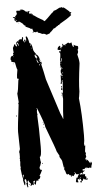

<svg xmlns="http://www.w3.org/2000/svg" viewBox="-62 -934 530 1021"><g transform="rotate(-5 203.0 -423.0)"><path d="M106 -750Q112.3 -750 119.6 -712.9Q131.3 -712.9 135.3 -679.7Q135.3 -667.5 158.7 -642.6Q166.5 -631.8 166.5 -619.1H164.6Q164.6 -609.4 172.4 -607.4Q172.4 -609.4 174.3 -609.4V-601.6H176.3Q172.4 -596.7 172.4 -593.8Q182.1 -555.2 189.9 -513.7L250.5 -326.2Q262.2 -300.8 262.2 -296.9H264.2Q264.2 -323.7 272 -402.3Q270 -419.4 270 -431.6H266.1V-435.5H272V-431.6H273.9Q273.9 -447.8 277.8 -492.2V-496.1L273.9 -494.1Q273.9 -496.1 272 -496.1V-494.1L273.9 -484.4L266.1 -482.4V-484.4Q270 -494.6 270 -525.4V-529.3H273.9V-523.4L277.8 -525.4Q277.8 -523.4 279.8 -523.4V-529.3Q272 -529.3 272 -546.9Q272 -560.5 277.8 -560.5V-562.5Q277.8 -564.5 275.9 -564.5L277.8 -568.4V-572.3Q273.9 -570.3 272 -570.3H270V-572.3H273.9L272 -585.9Q272.5 -599.6 275.9 -599.6L273.9 -609.4Q277.8 -630.4 277.8 -636.7V-648.4Q272 -648.4 272 -652.3Q272.5 -656.2 275.9 -656.2H277.8L281.7 -654.3V-664.1H279.8L275.9 -662.1Q272.5 -664.1 266.1 -664.1V-668Q266.1 -679.7 279.8 -685.5L281.7 -681.6Q279.8 -677.7 279.8 -675.8Q283.7 -675.8 283.7 -669.9H285.6Q285.6 -679.7 293.5 -679.7V-685.5L291.5 -695.3Q299.3 -691.4 299.3 -685.5Q311 -688.5 322.8 -697.3H326.7L332.5 -693.4H334.5L340.3 -697.3H342.3Q345.7 -671.9 352.1 -671.9Q352.1 -677.7 354 -677.7L352.1 -681.6V-683.6H354Q361.3 -676.8 373.5 -675.8L375.5 -671.9V-662.1L371.6 -656.2Q371.6 -654.3 373.5 -654.3L371.6 -650.4L373.5 -646.5Q373.5 -640.1 367.7 -630.9Q375.5 -601.6 375.5 -585.9V-582Q361.8 -479.5 361.8 -433.6Q357.4 -398.4 356 -398.4Q365.7 -315.9 365.7 -199.2Q365.7 -168 361.8 -152.3L363.8 -148.4L361.8 -144.5V-142.6H363.8V-146.5L367.7 -144.5L363.8 -113.3Q367.7 -105.5 367.7 -101.6L365.7 -97.7L367.7 -85.9V-84Q367.7 -81.1 361.8 -78.1Q363.8 -74.7 363.8 -68.4H365.7Q367.7 -68.4 367.7 -70.3Q375 -68.4 385.3 -48.8H387.2Q387.2 -56.6 391.1 -56.6Q395 -50.3 395 -44.9Q391.6 -40.5 389.2 -23.4L385.3 -25.4L381.3 -23.4Q381.3 -27.3 377.4 -27.3Q377.4 -23.4 373.5 -23.4L367.7 -27.3Q367.7 -23.4 363.8 -23.4V-29.3H361.8Q361.8 -27.8 350.1 -19.5L346.2 -21.5Q342.3 -21 342.3 -17.6V-13.7L350.1 -11.7V-7.8L342.3 -5.9Q342.8 7.8 346.2 7.8Q350.1 5.9 352.1 5.9L354 9.8Q352.1 13.7 352.1 15.6Q356.9 21.5 359.9 21.5V23.4L356 29.3L359.9 31.2L363.8 29.3L365.7 33.2V35.2L357.9 37.1Q357.9 35.2 356 35.2Q356 37.1 354 37.1Q354 33.2 350.1 33.2Q350.1 35.2 348.1 35.2Q348.1 32.2 342.3 29.3Q339.8 41 336.4 41H334.5Q331.5 41 328.6 35.2L330.6 31.2Q324.2 27.3 320.8 27.3L322.8 31.2V33.2H318.8V29.3H316.9L311 33.2Q314.9 43 314.9 46.9H305.2L301.3 41Q302.7 33.2 305.2 33.2L303.2 29.3L309.1 19.5L313 21.5H314.9V19.5Q314.9 17.6 313 17.6L320.8 3.9Q316.9 3.9 316.9 2L313 3.9H309.1Q306.6 3.9 299.3 -9.8L297.4 -5.9Q301.3 -5.4 301.3 -2L291.5 11.7H289.6L283.7 7.8H281.7V13.7H277.8Q277.8 3.9 273.9 3.9Q273.9 5.9 272 5.9L266.1 -2L262.2 0H258.3Q253.9 0 248.5 -23.4Q244.6 -23.4 244.6 -25.4L246.6 -29.3Q243.2 -37.1 238.8 -70.3Q238.8 -77.1 227.1 -93.8Q225.1 -100.6 225.1 -101.6H227.1L213.4 -127Q213.4 -133.8 164.6 -261.7Q164.6 -277.8 129.4 -365.2H127.4V-361.3Q127.4 -359.4 129.4 -359.4L127.4 -349.6V-341.8Q127.4 -335.4 129.4 -332Q129.4 -330.1 127.4 -326.2Q131.3 -265.6 131.3 -164.1V-158.2Q131.3 -105.5 121.6 -105.5Q123.5 -78.1 125.5 -76.2Q120.1 -56.6 115.7 -50.8V-43Q119.6 -43 119.6 -35.2H121.6L125.5 -37.1Q125.5 -35.2 127.4 -35.2Q120.1 -18.1 111.8 -5.9V-3.9H115.7Q113.3 13.7 102.1 13.7V15.6L104 19.5L100.1 21.5Q100.1 17.6 96.2 17.6Q90.8 17.6 88.4 39.1H86.4Q83.5 39.1 80.6 33.2V29.3L84.5 23.4V17.6Q81.1 19.5 76.7 19.5V41H74.7L68.8 37.1Q68.8 40 63 43H59.1V41L63 33.2L53.2 21.5Q51.3 18.1 51.3 13.7Q48.3 13.7 45.4 19.5V23.4Q45.4 27.8 47.4 31.2Q45.4 34.7 45.4 39.1L47.4 48.8L43.5 50.8Q41.5 47.4 37.6 27.3L41.5 25.4Q39.6 5.9 35.6 5.9H31.7Q31.7 11.7 29.8 11.7L33.7 25.4Q31.7 28.3 31.7 37.1H27.8L22 9.8V7.8Q22 5.9 23.9 5.9Q18.1 -12.7 14.2 -52.7Q16.1 -56.6 16.1 -58.6Q14.2 -62.5 14.2 -64.5H16.1L14.2 -68.4Q14.2 -76.7 16.1 -89.8L14.2 -93.8Q16.1 -97.2 16.1 -101.6Q16.1 -103.5 14.2 -103.5L16.1 -113.3V-132.8Q16.1 -137.2 14.2 -140.6L20 -156.2Q20 -191.9 18.1 -248Q18.1 -270 33.7 -392.6L31.7 -402.3H35.6L31.7 -451.2Q37.6 -463.4 43.5 -521.5Q45.4 -521.5 45.4 -527.3Q45.4 -531.2 37.6 -531.2Q37.6 -547.4 43.5 -578.1Q39.6 -583.5 33.7 -617.2Q14.2 -622.1 14.2 -625V-627L16.1 -630.9Q12.2 -630.9 12.2 -634.8V-636.7Q12.2 -650.9 23.9 -654.3Q23.9 -652.3 25.9 -652.3Q25.9 -655.3 29.8 -660.2Q27.8 -663.6 27.8 -668Q31.7 -668 31.7 -671.9Q29.8 -679.7 29.8 -695.3Q37.6 -707 37.6 -712.9H43.5Q43.5 -701.2 53.2 -701.2L51.3 -705.1L53.2 -709Q49.3 -709 49.3 -712.9H51.3L49.3 -716.8V-720.7Q49.3 -725.1 66.9 -734.4Q66.9 -738.3 74.7 -738.3V-736.3H78.6V-740.2H80.6V-736.3H82.5V-748H84.5Q88.4 -747.6 88.4 -744.1V-742.2L86.4 -730.5Q92.3 -721.7 92.3 -718.8H94.2V-722.7L92.3 -732.4Q94.2 -732.4 98.1 -734.4Q100.1 -731.4 100.1 -722.7H102.1L104 -732.4V-734.4L102.1 -748ZM63 -728.5V-724.6H64.9V-728.5ZM53.2 -722.7V-716.8Q59.1 -710.9 59.1 -703.1H61V-712.9Q57.1 -721.7 53.2 -722.7ZM123.5 -709V-697.3H125.5V-709ZM125.5 -687.5V-683.6H127.4V-687.5ZM305.2 -683.6V-681.6H309.1V-683.6ZM147 -652.3V-650.4Q147.5 -646.5 150.9 -646.5V-648.4Q150.9 -652.3 147 -652.3ZM25.9 -650.4V-646.5H27.8V-650.4ZM141.1 -648.4Q141.1 -632.3 152.8 -627V-628.9Q150.9 -632.8 150.9 -634.8L154.8 -632.8V-634.8Q151.4 -643.6 143.1 -648.4ZM148.9 -623V-621.1H152.8V-623ZM148.9 -619.1V-617.2Q154.8 -607.4 154.8 -603.5H158.7Q158.7 -607.4 152.8 -619.1ZM168.5 -619.1H170.4V-615.2H168.5ZM279.8 -617.2V-601.6H283.7V-603.5L281.7 -607.4Q283.7 -610.8 283.7 -615.2V-617.2ZM22 -611.3H25.9V-609.4H22ZM166.5 -603.5V-599.6H168.5V-603.5ZM160.6 -597.7V-595.7Q162.6 -591.8 162.6 -589.8H164.6V-595.7ZM275.9 -591.8V-587.9H277.8V-591.8ZM281.7 -566.4V-562.5H283.7V-566.4ZM281.7 -544.9V-537.1H283.7V-544.9ZM275.9 -539.1V-535.2H277.8V-539.1ZM275.9 -519.5V-515.6H277.8V-519.5ZM273.9 -502V-498H277.8V-502ZM268.1 -470.7H272V-462.9H268.1ZM266.1 -459H272V-449.2H270Q266.1 -449.2 266.1 -453.1ZM264.2 -423.8H268.1V-421.9H264.2ZM18.1 -335.9 20 -332 16.1 -330.1 14.2 -334ZM152.8 -287.1H156.7V-285.2H152.8ZM154.8 -279.3H158.7V-275.4H154.8ZM154.8 -259.8H158.7V-257.8H154.8ZM131.3 -72.3H135.3V-68.4H131.3ZM365.7 -66.4V-64.5H369.6V-66.4ZM246.6 -41V-37.1H248.5V-41ZM22 -13.7Q25.9 -13.7 25.9 -3.9H27.8V-19.5Q24.9 -19.5 22 -13.7ZM350.1 -15.6H352.1V-11.7H350.1ZM324.7 2Q326.7 5.9 326.7 7.8L330.6 5.9H336.4L340.3 7.8V2Q340.3 -2 336.4 -2H334.5Q329.6 2 324.7 2ZM324.7 21.5Q325.2 25.4 328.6 25.4V21.5ZM51.3 33.2H55.2Q55.2 37.1 51.3 37.1ZM328.6 41H332.5V48.8H328.6Q324.7 48.8 324.7 44.9Q325.2 41 328.6 41ZM93.8 -892.1V-893.1H86.4V-892.1ZM90.3 -888.2V-889.2H86.4V-888.2ZM126.5 -875.5V-879.4H124.5V-875.5ZM145 -862.3V-863.8H142.1V-862.3ZM65.4 -837.4Q65.4 -838.9 56.6 -843.8H55.2Q59.6 -837.4 65.4 -837.4ZM106.9 -808.1V-810.5H105V-808.1ZM74.2 -822.3Q70.8 -822.3 70.8 -826.2Q74.2 -825.7 74.2 -822.3ZM214.4 -750H210.9Q210.9 -754.9 195.3 -756.3Q192.4 -755.4 189.9 -755.4Q189.9 -758.3 176.8 -762.7H172.9V-764.2Q169.9 -764.2 168 -766.1L169.9 -769L162.6 -770Q162.6 -767.6 157.7 -767.6Q152.3 -769 152.3 -770Q145.5 -767.6 142.6 -767.6L140.6 -770Q147 -772 147 -774.4Q144.5 -774.4 140.6 -789.1H137.2V-787.1H133.8Q133.8 -791 106.9 -801.8Q106.9 -806.6 96.7 -813.5Q96.7 -818.4 77.1 -831.1H68.8L64 -828.6H62L53.7 -839.8L49.8 -840.8Q49.8 -843.8 53.7 -850.1Q50.8 -850.1 43 -857.9L46.9 -858.9Q50.8 -858.9 58.6 -855V-856.4L55.2 -860.4Q64.9 -869.1 66.4 -871.1Q63.5 -871.1 63.5 -874Q66.4 -875.5 68.4 -875.5L64.9 -879.4L66.4 -881.8Q63.5 -881.8 63.5 -885.3Q66.4 -888.7 66.4 -890.6L85 -889.2Q85 -891.1 83.5 -893.1L90.3 -895.5Q103 -894.5 116.2 -880.4L119.1 -881.8L122.6 -880.4L129.4 -882.8Q139.6 -881.3 139.6 -879.4Q136.7 -879.4 133.3 -880.4Q131.3 -877.9 131.3 -876.5L133.3 -867.7Q134.8 -867.7 138.2 -869.1Q149.4 -869.1 150.4 -861.3Q148.4 -861.3 148.4 -860.4Q153.8 -860.4 173.8 -845.2Q185.5 -838.9 193.8 -833.5Q196.8 -833.5 209 -822.8Q210.4 -822.8 210.4 -822.3Q220.2 -829.6 253.4 -863.3Q256.8 -863.3 263.7 -873.5Q272.5 -873.5 296.4 -887.7V-886.2L308.1 -888.7L310.5 -886.2Q308.1 -886.2 308.1 -884.8L316.9 -886.2Q318.8 -886.2 347.2 -861.3L344.7 -858.9Q355.5 -858.9 355.5 -855L350.1 -849.1V-847.7L353.5 -843.8V-842.3Q328.1 -821.8 293.5 -803.2Q284.7 -797.4 284.7 -794.4Q282.2 -794.4 279.8 -795.9Q279.8 -790.5 269.5 -789.1L271.5 -787.1Q267.6 -787.1 261.2 -780.3H255.9L240.2 -764.2Q237.3 -764.2 231.4 -755.4Q218.3 -750 214.4 -750Z"/></g></svg>

Font: Mister Brush
Style: Regular
Weight: 400
Designer: GGBotNet
Foundry: GGBotNet
Version: 1.00